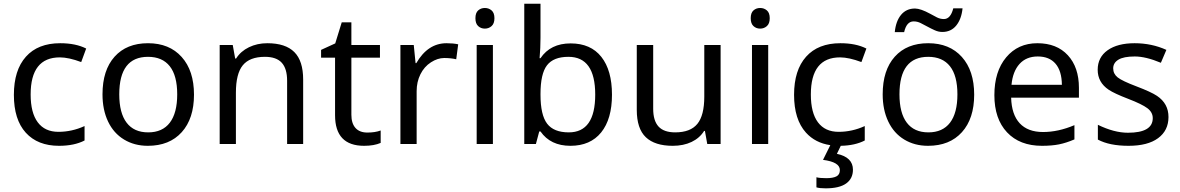

<svg xmlns="http://www.w3.org/2000/svg" viewBox="-20 -780 6394 1040"><path d="M304.2 -469.2Q146 -469.2 146 -268.1Q146 -168.9 184.6 -117.4Q223.1 -65.9 296.4 -65.9Q369.6 -65.9 438 -97.2V-19Q382.3 9.8 299.8 9.8Q184.1 9.8 119.6 -61.3Q55.2 -132.3 55.2 -266.1Q55.2 -399.9 120.4 -472.9Q185.5 -545.9 306.2 -545.9Q390.1 -545.9 446.8 -517.1L419.9 -443.8Q352.1 -469.2 304.2 -469.2Z M626 -269Q626 -168 665.8 -115.5Q705.6 -63 782.7 -63Q859.9 -63 899.9 -115.5Q939.9 -168 939.9 -269Q939.9 -370.1 899.7 -421.1Q859.4 -472.2 781.7 -472.2Q626 -472.2 626 -269ZM780.8 9.8Q708 9.8 651.9 -24.2Q595.7 -58.1 565.4 -121.6Q535.2 -185.1 535.2 -269Q535.2 -399.9 600.6 -472.9Q666 -545.9 781.7 -545.9Q897.5 -545.9 964.1 -471.4Q1030.8 -397 1030.8 -267.3Q1030.8 -137.7 964.4 -64Q897.9 9.8 780.8 9.8Z M1535.2 0V-342.8Q1535.2 -408.2 1506.1 -440.2Q1477.1 -472.2 1415 -472.2Q1332.5 -472.2 1295.2 -426.5Q1257.8 -380.9 1257.8 -277.8V0H1169.9V-536.1H1240.7L1253.9 -462.9H1258.8Q1283.7 -502.4 1328.6 -524.2Q1373.5 -545.9 1427.7 -545.9Q1526.4 -545.9 1574.2 -498Q1622.1 -450.2 1622.1 -349.1V0Z M1794.9 -155.8V-467.8H1719.2V-509.8L1795.9 -544.9L1831.1 -659.2H1883.3V-536.1H2038.1V-467.8H1883.3V-158.2Q1883.3 -111.8 1905.5 -86.9Q1927.7 -62 1970 -62Q2012.2 -62 2042 -73.2V-5.9Q2006.3 9.8 1952.1 9.8Q1794.9 9.8 1794.9 -155.8Z M2398.9 -545.9Q2434.6 -545.9 2461.9 -540L2451.2 -459Q2421.4 -465.8 2386 -465.8Q2350.6 -465.8 2314.2 -442.4Q2277.8 -418.9 2257.3 -377.7Q2236.8 -336.4 2236.8 -286.1V0H2148.9V-536.1H2221.2L2231 -438H2234.9Q2297.4 -545.9 2398.9 -545.9Z M2570.1 -638.7Q2555.2 -652.3 2555.2 -681.4Q2555.2 -710.4 2570.1 -723.6Q2585 -736.8 2606.2 -736.8Q2627.4 -736.8 2642.8 -723.6Q2658.2 -710.4 2658.2 -681.4Q2658.2 -652.3 2642.8 -638.7Q2627.4 -625 2606.2 -625Q2585 -625 2570.1 -638.7ZM2649.9 0H2562V-536.1H2649.9Z M3061 -63Q3204.1 -63 3204.1 -267.6Q3204.1 -472.2 3059.1 -472.2Q2978 -472.2 2942.9 -426.3Q2907.7 -380.4 2907.7 -271V-267.1Q2907.7 -157.2 2943.6 -110.1Q2979.5 -63 3061 -63ZM2907.7 -67.9H2900.9Q2885.7 -9.3 2882.8 0H2819.8V-759.8H2907.7V-575.2Q2907.7 -520 2902.8 -464.8H2907.7Q2961.9 -544.9 3070.8 -544.9Q3179.7 -544.9 3237.3 -471.9Q3294.9 -398.9 3294.9 -267.1Q3294.9 -135.3 3236.3 -62.7Q3177.7 9.8 3069.8 9.8Q2961.9 9.8 2907.7 -67.9Z M3518.1 -536.1V-190.9Q3518.1 -126 3547.1 -94.5Q3576.2 -63 3637.2 -63Q3719.7 -63 3757.3 -108.9Q3794.9 -154.8 3794.9 -256.8V-536.1H3883.3V0H3811L3798.3 -70.8H3793.9Q3770 -32.2 3726.1 -11.2Q3682.1 9.8 3624 9.8Q3527.3 9.8 3478.3 -36.6Q3429.2 -83 3429.2 -185.1V-536.1Z M4061.3 -638.7Q4046.4 -652.3 4046.4 -681.4Q4046.4 -710.4 4061.3 -723.6Q4076.2 -736.8 4097.4 -736.8Q4118.7 -736.8 4134 -723.6Q4149.4 -710.4 4149.4 -681.4Q4149.4 -652.3 4134 -638.7Q4118.7 -625 4097.4 -625Q4076.2 -625 4061.3 -638.7ZM4141.1 0H4053.2V-536.1H4141.1Z M4530.3 -469.2Q4372.1 -469.2 4372.1 -268.1Q4372.1 -168.9 4410.6 -117.4Q4449.2 -65.9 4522.5 -65.9Q4595.7 -65.9 4664.1 -97.2V-19Q4611.3 8.3 4534.2 9.8L4513.2 53.2Q4600.1 71.8 4600.1 139.2Q4600.1 187.5 4563.2 213.9Q4526.4 240.2 4452.1 240.2Q4420.4 240.2 4402.3 234.9V180.2Q4419.9 185.1 4455.8 185.1Q4491.7 185.1 4510.5 175.5Q4529.3 166 4529.3 141.1Q4529.3 97.7 4438 85.9L4477.5 6.3Q4396 -5.9 4345.7 -61.5Q4281.2 -132.8 4281.2 -266.4Q4281.2 -399.9 4346.4 -472.9Q4411.6 -545.9 4532.2 -545.9Q4616.2 -545.9 4672.9 -517.1L4646 -443.8Q4578.1 -469.2 4530.3 -469.2Z M4852.1 -269Q4852.1 -168 4891.8 -115.5Q4931.6 -63 5008.8 -63Q5085.9 -63 5126 -115.5Q5166 -168 5166 -269Q5166 -370.1 5125.7 -421.1Q5085.4 -472.2 5007.8 -472.2Q4852.1 -472.2 4852.1 -269ZM5006.8 9.8Q4934.1 9.8 4877.9 -24.2Q4821.8 -58.1 4791.5 -121.6Q4761.2 -185.1 4761.2 -269Q4761.2 -399.9 4826.7 -472.9Q4892.1 -545.9 5007.8 -545.9Q5123.5 -545.9 5190.2 -471.4Q5256.8 -397 5256.8 -267.3Q5256.8 -137.7 5190.4 -64Q5124 9.8 5006.8 9.8ZM5084.5 -606.9Q5063.5 -606.9 5043.5 -616Q5023.4 -625 5004.2 -635.5Q4984.9 -646 4967 -655Q4949.2 -664.1 4928.7 -664.1Q4890.6 -664.1 4877.4 -606H4826.7Q4832.5 -665.5 4860.8 -699.7Q4889.2 -733.9 4936.5 -733.9Q4967.3 -733.4 5019 -705.1Q5038.1 -694.3 5055.7 -685.5Q5073.2 -676.8 5092.8 -676.8Q5128.9 -676.8 5143.6 -734.9H5193.8Q5188 -676.8 5159.7 -641.8Q5131.3 -606.9 5084.5 -606.9Z M5459 -320.8H5731.9Q5731 -396 5697.3 -435.1Q5663.6 -474.1 5601.3 -474.1Q5539.1 -474.1 5502.4 -433.6Q5465.8 -393.1 5459 -320.8ZM5799.8 -102.1V-24.9Q5755.4 -5.9 5716.3 2Q5677.2 9.8 5624 9.8Q5503.4 9.8 5434.8 -63.2Q5366.2 -136.2 5366.2 -264.6Q5366.2 -393.1 5430.2 -469.5Q5494.1 -545.9 5599.1 -545.9Q5704.1 -545.9 5764.2 -480.7Q5824.2 -415.5 5824.2 -304.2V-251H5457Q5459.5 -159.7 5503.4 -112.3Q5547.4 -64.9 5629.9 -64.9Q5712.4 -64.9 5799.8 -102.1Z M5926.8 -23.9V-104Q6015.1 -61 6089.4 -61Q6224.1 -61 6224.1 -140.1Q6224.1 -171.9 6195.1 -193.8Q6166 -215.8 6091.1 -244.6Q6016.1 -273.4 5985.4 -293.9Q5925.8 -334 5925.8 -401.9Q5925.8 -469.7 5979.5 -507.8Q6033.2 -545.9 6125.7 -545.9Q6218.3 -545.9 6297.9 -509.8L6268.1 -439.9Q6186.5 -474.1 6126.5 -474.1Q6066.4 -474.1 6038.1 -456.8Q6009.8 -439.5 6009.8 -409.7Q6009.8 -379.9 6034.2 -360.6Q6058.6 -341.3 6136.7 -311.8Q6214.8 -282.2 6247.1 -260.7Q6309.6 -218.8 6309.3 -145.8Q6309.1 -72.8 6252.9 -31.5Q6196.8 9.8 6093 9.8Q5989.3 9.8 5926.8 -23.9Z"/></svg>

Font: NotoSans
Style: Regular
Weight: 400
Designer: Monotype Design team
Foundry: Monotype Imaging Inc.
Version: Version 1.04